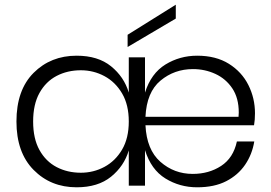

<svg xmlns="http://www.w3.org/2000/svg" viewBox="-20 -790 1155 817"><path d="M50 0ZM50 0ZM819 7Q745 7 684 -30.5Q623 -68 597 -151V0H528V-150Q508 -83 452.5 -38Q397 7 306 7Q196 7 123 -67Q50 -141 50 -273Q50 -407 123 -480Q196 -553 306 -553Q397 -553 452.5 -508Q508 -463 528 -396V-546H597V-396Q623 -478 684 -515.5Q745 -553 819 -553Q899 -553 954 -518.5Q1009 -484 1037 -428Q1065 -372 1065 -308Q1065 -280 1061 -257H599Q604 -153 662.5 -101.5Q721 -50 800 -50Q869 -50 921 -84Q973 -118 988 -188H1062Q1053 -133 1023 -89Q993 -45 942.5 -19Q892 7 819 7ZM995 -293 996 -311Q996 -373 968.5 -414Q941 -455 896.5 -475.5Q852 -496 801 -496Q722 -496 663 -447Q604 -398 599 -293ZM324 -55Q378 -55 424.5 -80Q471 -105 499.5 -153.5Q528 -202 528 -273Q528 -344 499.5 -392.5Q471 -441 424.5 -466Q378 -491 324 -491Q267 -491 221 -467Q175 -443 148 -394.5Q121 -346 121 -273Q121 -200 148 -151.5Q175 -103 221 -79Q267 -55 324 -55ZM523 -590V-642L728 -770V-711Z"/></svg>

Font: Ulagadi Sans Light
Style: Regular
Weight: 300
Designer: Ninad Kale (Devanagari), Jonny Pinhorn (Latin)
Foundry: Indian Type Foundry
Version: Version 3.01;March 29, 2020;FontCreator 12.0.0.2522 64-bit; 